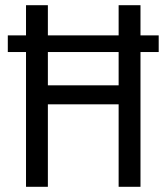

<svg xmlns="http://www.w3.org/2000/svg" viewBox="-20 -718 640 738"><path d="M436 -317H164V0H80V-518H10V-582H80V-698H164V-582H436V-698H520V-582H590V-518H520V0H436ZM436 -390V-518H164V-390Z"/></svg>

Font: PlemolJP35 Console
Style: Regular
Weight: 400
Version: v2.0.3; ttfautohint (v1.8.4.7-5d5b-dirty) -l 6 -r 45 -G 200 